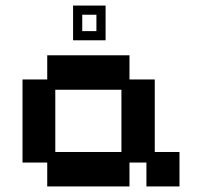

<svg xmlns="http://www.w3.org/2000/svg" viewBox="-20 -660 727 691"><path d="M150 11V-75H61V-374H150V-461H446V-374H537V-113H626V11H507V-75H446V11ZM179 -113H417V-337H179ZM243 -515V-640H360V-515ZM276 -548H327V-607H276Z"/></svg>

Font: Pixelify Sans SemiBold
Style: Regular
Weight: 600
Designer: Stefie Justprince
Foundry: Typecalism Foundryline
Version: Version 1.000